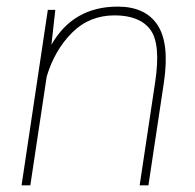

<svg xmlns="http://www.w3.org/2000/svg" viewBox="-20 -558 587 578"><path d="M334.5 -538.1Q417.5 -538.1 454.1 -482.9Q490.7 -427.7 473.6 -311L426.8 0H400.4L447.3 -312Q464.4 -426.3 432.4 -469Q400.4 -511.7 324.7 -511.7Q249 -511.7 196.8 -459.5Q144.5 -407.2 120.6 -327.6L71.3 0H44.9L124 -528.3H146.5L134.8 -423.3Q200.2 -538.1 334.5 -538.1Z"/></svg>

Font: Roboto-ThinItalic
Style: Italic
Weight: 250
Italic angle: -12°
Designer: Google
Version: Version 1.100141; 2013; ttfautohint (v0.94.14-c901) -l 8 -r 